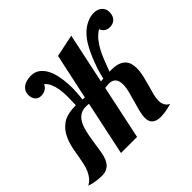

<svg xmlns="http://www.w3.org/2000/svg" viewBox="-218 -975 1216 1216"><g transform="rotate(-45 390.5 -366.5)"><path d="M247.1 0 324.2 -363.8Q317.9 -364.7 312 -365Q306.2 -365.2 300.8 -365.2Q279.8 -366.2 262.7 -359.9Q245.6 -353.5 232.4 -341.1Q219.2 -328.6 210 -311Q200.7 -293.5 194.8 -272.9Q187.5 -249 182.6 -222.4Q177.7 -195.8 173.8 -169.9Q169.9 -144 166.5 -120.1Q163.1 -96.2 159.2 -78.1Q154.8 -59.6 148.2 -42.5Q141.6 -25.4 130.6 -12.2Q119.6 1 103 9Q86.4 17.1 62 17.1Q41 17.1 14.2 14.2Q-12.7 11.2 -45.9 0Q-22.9 -12.2 -8.3 -30.5Q6.3 -48.8 15.9 -71.5Q25.4 -94.2 31 -120.1Q36.6 -146 41.3 -173.3Q45.9 -200.7 51 -228.3Q56.2 -255.9 64.7 -281.7Q73.2 -307.6 86.7 -331.1Q100.1 -354.5 121.1 -373Q145 -397 179.7 -406.5Q214.4 -416 255.9 -416H258.8Q260.7 -456.5 260.7 -492.4Q260.7 -528.3 255.9 -558.3Q251 -588.4 240.7 -612.3Q230.5 -636.2 211.9 -652.8Q191.4 -612.8 145 -612.8Q120.6 -612.8 106.2 -630.1Q91.8 -647.5 91.8 -673.8Q91.8 -693.8 99.9 -708.3Q107.9 -722.7 121.6 -731.9Q135.3 -741.2 152.3 -745.6Q169.4 -750 188 -750Q223.6 -750 247.8 -732.2Q272 -714.4 287.4 -685.5Q302.7 -656.7 310.3 -620.4Q317.9 -584 320.1 -546.4Q322.3 -508.8 320.1 -473.6Q317.9 -438.5 314 -412.1Q319.3 -412.1 324 -411.6Q328.6 -411.1 334 -410.2L399.9 -716.8L549.8 -748L478 -410.2Q483.9 -411.1 489.7 -411.6Q495.6 -412.1 501 -412.1Q508.8 -448.2 521.2 -485.8Q533.7 -523.4 548.1 -557.4Q562.5 -591.3 577.4 -618.9Q592.3 -646.5 605 -663.1Q638.7 -708 677.7 -729Q716.8 -750 752 -750Q767.1 -750 780.8 -745.6Q794.4 -741.2 804.7 -732.9Q814.9 -724.6 821 -712.2Q827.1 -699.7 827.1 -683.1Q827.1 -663.6 821.3 -650.1Q815.4 -636.7 806.2 -628.4Q796.9 -620.1 785.4 -616.5Q773.9 -612.8 762.2 -612.8Q719.2 -612.8 703.1 -652.8Q675.8 -635.7 655.8 -611.8Q635.7 -587.9 619.6 -558.1Q603.5 -528.3 589.4 -492.7Q575.2 -457 560.1 -416H574.2Q610.4 -416 634.3 -408Q658.2 -399.9 672.4 -385.5Q686.5 -371.1 692.4 -351.6Q698.2 -332 698.2 -309.1Q698.2 -277.8 690.4 -244.9Q682.6 -211.9 673.6 -179.9Q664.6 -147.9 656.7 -118.7Q648.9 -89.4 648.9 -65.9Q648.9 -42.5 659.4 -24.7Q669.9 -6.8 688 0Q655.8 9.3 631.3 13.2Q606.9 17.1 588.9 17.1Q564.5 17.1 549.3 11Q534.2 4.9 525.6 -4.6Q517.1 -14.2 514.2 -26.1Q511.2 -38.1 511.2 -49.8Q511.2 -75.2 519.5 -107.2Q527.8 -139.2 537.6 -172.9Q547.4 -206.5 555.7 -238.8Q564 -271 564 -296.9Q564 -312 560.8 -324.5Q557.6 -336.9 550.8 -345.9Q543.9 -355 532.2 -360.1Q520.5 -365.2 503.9 -365.2Q495.1 -365.2 486.1 -364.3Q477.1 -363.3 467.8 -361.8L391.1 0Z"/></g></svg>

Font: Lobster
Style: Regular
Weight: 400
Designer: Pablo Impallari
Foundry: Pablo Impallari
Version: Version 1.007; ttfautohint (v1.1) -l 8 -r 50 -G 50 -x 14 -D 